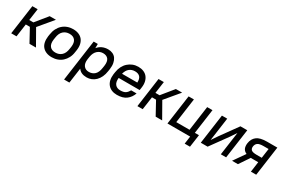

<svg xmlns="http://www.w3.org/2000/svg" viewBox="84 -1564 4137 2820"><g transform="rotate(30 2152.5 -154.0)"><path d="M233 -219H164L133 0H43L113 -500H203L175 -301H245L407 -500H513L314 -262L463 0H353Z M732 8Q679 8 639 -8.5Q599 -25 573 -55.5Q547 -86 537.5 -130.5Q528 -175 535 -231L541 -269Q549 -324 571.5 -368.5Q594 -413 628.5 -444Q663 -475 707.5 -491.5Q752 -508 804 -508Q856 -508 896.5 -491.5Q937 -475 962.5 -444.5Q988 -414 998.5 -369.5Q1009 -325 1001 -269L995 -231Q988 -175 965 -131Q942 -87 908 -56Q874 -25 829 -8.5Q784 8 732 8ZM744 -78Q807 -78 849 -116.5Q891 -155 901 -231L907 -269Q917 -344 886 -383Q855 -422 792 -422Q729 -422 687 -383.5Q645 -345 635 -269L629 -231Q619 -156 650 -117Q681 -78 744 -78Z M1324 8Q1225 8 1181 -57L1145 200H1055L1153 -500H1223L1222 -428Q1254 -468 1298.5 -488Q1343 -508 1397 -508Q1439 -508 1473.5 -492.5Q1508 -477 1529.5 -446.5Q1551 -416 1560 -371.5Q1569 -327 1561 -269L1555 -231Q1547 -173 1526 -128.5Q1505 -84 1474 -53.5Q1443 -23 1404.5 -7.5Q1366 8 1324 8ZM1312 -78Q1372 -78 1411 -115Q1450 -152 1461 -231L1467 -269Q1478 -347 1449 -384.5Q1420 -422 1360 -422Q1306 -422 1265 -385Q1224 -348 1212 -276L1205 -231Q1195 -157 1225.5 -117.5Q1256 -78 1312 -78Z M1837 8Q1787 8 1748 -8.5Q1709 -25 1683.5 -56Q1658 -87 1648 -131Q1638 -175 1645 -231L1651 -269Q1659 -324 1681.5 -368Q1704 -412 1738.5 -443Q1773 -474 1816 -491Q1859 -508 1909 -508Q1959 -508 1998.5 -491.5Q2038 -475 2063 -444Q2088 -413 2098.5 -368.5Q2109 -324 2101 -269L2094 -221H1738Q1730 -148 1760.5 -111Q1791 -74 1848 -74Q1907 -74 1937 -95Q1967 -116 1988 -155H2080Q2054 -81 1996 -36.5Q1938 8 1837 8ZM1898 -426Q1844 -426 1805 -394.5Q1766 -363 1750 -299H2009Q2012 -365 1983.5 -395.5Q1955 -426 1898 -426Z M2373 -219H2304L2273 0H2183L2253 -500H2343L2315 -301H2385L2547 -500H2653L2454 -262L2603 0H2493Z M2763 -500H2853L2795 -82H3020L3078 -500H3168L3110 -82H3180L3150 130H3060L3078 0H2693Z M3653 -393 3584 -290 3374 0H3258L3328 -500H3418L3363 -107L3433 -210L3642 -500H3758L3688 0H3598Z M3855 -336Q3866 -415 3921 -457.5Q3976 -500 4093 -500H4268L4198 0H4108L4132 -174H4047Q4036 -174 4025.5 -174Q4015 -174 4006 -175L3888 0H3788L3923 -193Q3878 -213 3863 -249Q3848 -285 3855 -336ZM3949 -336Q3944 -297 3966.5 -276.5Q3989 -256 4059 -256H4144L4167 -418H4082Q4012 -418 3983.5 -397.5Q3955 -377 3949 -336Z"/></g></svg>

Font: Retni Sans Medium
Style: Italic
Weight: 500
Italic angle: -8°
Designer: Vitaly Kuzmin
Foundry: ParaType Ltd.
Version: Version 1.00;June 10, 2019;FontCreator 11.5.0.2425 64-bit; t